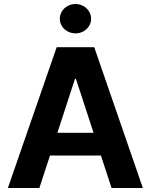

<svg xmlns="http://www.w3.org/2000/svg" viewBox="-20 -944 758 964"><path d="M19.5 0 264.6 -707H453.1L697.3 0H540L486.8 -163.1H231L177.7 0ZM449.7 -277.3 361.3 -547.9H356.4L268.1 -277.3ZM280.3 -849.6Q280.3 -869.6 290.8 -886.7Q301.3 -903.8 319.6 -913.8Q337.9 -923.8 359.4 -923.8Q380.4 -923.8 398.4 -913.8Q416.5 -903.8 427 -886.7Q437.5 -869.6 437.5 -849.6Q437.5 -830.1 427 -813.2Q416.5 -796.4 398.4 -786.4Q380.4 -776.4 359.4 -776.4Q337.9 -776.4 319.6 -786.4Q301.3 -796.4 290.8 -813.2Q280.3 -830.1 280.3 -849.6Z"/></svg>

Font: Pretendard JP
Style: Bold
Weight: 700
Designer: Base glyphs from Inter by Rasmus Andersson; Hangeul glyphs from Noto Sans CJK(Source Han Sans) by Jang Soo-young and Kan
Foundry: Kil Hyung-jin
Version: Version 1.309